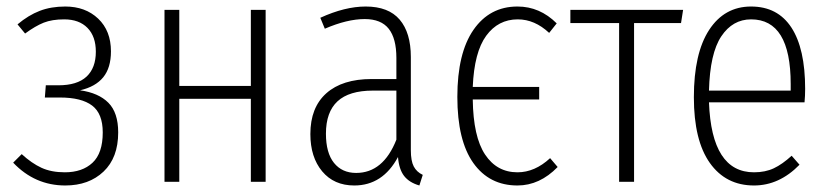

<svg xmlns="http://www.w3.org/2000/svg" viewBox="-20 -552 2513 583"><path d="M178.2 -532.2Q239.3 -532.2 278.1 -495.4Q316.9 -458.5 316.9 -396Q316.9 -346.2 293.5 -317.4Q270 -288.6 223.1 -277.8Q279.3 -270 309.1 -240Q338.9 -210 338.9 -149.9Q338.9 -73.2 294.4 -31Q250 11.2 178.2 11.2Q85.9 11.2 20 -58.1L45.9 -84Q76.2 -56.2 106 -42.5Q135.7 -28.8 176.8 -28.8Q230 -28.8 261 -57.9Q292 -86.9 292 -149.9Q292 -207 259.8 -231.4Q227.5 -255.9 162.1 -255.9H116.2L119.1 -293H157.2Q214.4 -293 242.7 -319.3Q271 -345.7 271 -395Q271 -441.4 245.6 -467.3Q220.2 -493.2 174.8 -493.2Q138.2 -493.2 112.8 -483.2Q87.4 -473.1 56.2 -450.2L33.2 -478Q66.4 -505.9 100.6 -519Q134.8 -532.2 178.2 -532.2Z M741.7 0V-252H524.4V0H479.5V-522H524.4V-291H741.7V-522H786.6V0Z M1227.5 -96.2Q1227.5 -63.5 1236.3 -46.6Q1245.1 -29.8 1263.7 -21L1253.4 11.2Q1222.7 2.4 1207 -17.8Q1191.4 -38.1 1188.5 -75.2Q1142.1 11.2 1055.7 11.2Q994.1 11.2 958.3 -31.7Q922.4 -74.7 922.4 -145Q922.4 -225.6 970.9 -268.8Q1019.5 -312 1108.4 -312H1183.6V-376Q1183.6 -435.1 1160.4 -464.6Q1137.2 -494.1 1087.4 -494.1Q1034.2 -494.1 966.3 -464.8L952.6 -498Q1027.3 -532.2 1090.3 -532.2Q1159.7 -532.2 1193.6 -492.4Q1227.5 -452.6 1227.5 -378.9ZM1061.5 -26.9Q1143.6 -26.9 1183.6 -127.9V-276.9H1112.3Q1040 -276.9 1004.9 -244.4Q969.7 -211.9 969.7 -146Q969.7 -87.9 994.1 -57.4Q1018.6 -26.9 1061.5 -26.9Z M1650.4 -71.8 1673.3 -44.9Q1618.7 11.2 1551.3 11.2Q1465.8 11.2 1417.2 -57.1Q1368.7 -125.5 1368.7 -257.8Q1368.7 -390.6 1417.7 -461.4Q1466.8 -532.2 1551.3 -532.2Q1619.1 -532.2 1670.4 -481L1647.5 -452.1Q1603.5 -493.2 1552.2 -493.2Q1492.7 -493.2 1456.3 -443.4Q1419.9 -393.6 1415.5 -288.1H1617.2V-250H1415.5Q1417 -136.7 1452.9 -82.8Q1488.8 -28.8 1551.3 -28.8Q1604 -28.8 1650.4 -71.8Z M2054.2 -522 2047.9 -481.9H1905.3V0H1859.9V-481.9H1711.9V-522Z M2424.8 -282.2Q2424.8 -260.7 2422.9 -241.2H2132.8Q2140.6 -28.8 2269.5 -28.8Q2303.7 -28.8 2329.6 -41Q2355.5 -53.2 2383.8 -79.1L2407.7 -51.8Q2346.2 11.2 2269.5 11.2Q2184.1 11.2 2135.5 -57.1Q2086.9 -125.5 2086.9 -256.8Q2086.9 -390.1 2133.3 -461.2Q2179.7 -532.2 2260.7 -532.2Q2341.3 -532.2 2383.1 -468.3Q2424.8 -404.3 2424.8 -282.2ZM2380.9 -276.9V-296.9Q2380.9 -493.2 2260.7 -493.2Q2204.6 -493.2 2170.2 -441.7Q2135.7 -390.1 2132.8 -276.9Z"/></svg>

Font: Fira Sans Compressed ExtraLight
Style: Regular
Weight: 250
Width: 1
Designer: Carrois Corporate & Edenspiekermann AG
Foundry: Carrois Corporate GbR & Edenspiekermann AG
Version: Version 4.203;PS 004.203;hotconv 1.0.88;makeotf.lib2.5.64775